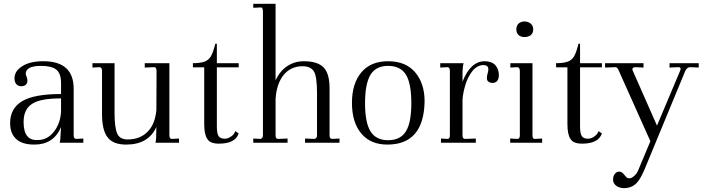

<svg xmlns="http://www.w3.org/2000/svg" viewBox="-20 -750 3695 1009"><path d="M418 -22V0H293.9Q297.9 -16.1 297.9 -37.1L300.8 -82Q261.7 9.8 161.1 9.8Q96.2 9.8 65.9 -19Q33.2 -47.4 33.2 -103Q33.2 -181.6 98.1 -219.2Q161.1 -255.9 300.8 -255.9V-314Q300.8 -364.7 274.9 -384.8Q250 -403.8 195.8 -403.8Q115.2 -403.8 115.2 -361.8Q115.2 -357.4 120.1 -346.2Q124 -336.9 124 -326.2Q124 -311.5 115.2 -304.2Q106.4 -296.9 91.8 -296.9Q74.2 -296.9 64.9 -309.1Q56.2 -319.3 56.2 -338.9Q56.2 -377 98.1 -402.8Q138.2 -428.2 208 -428.2Q367.2 -428.2 367.2 -283.2V-39.1Q367.2 -20 379.9 -20ZM179.2 -14.2Q229.5 -14.2 264.2 -59.1Q299.3 -105 300.8 -168V-232.9Q193.4 -232.9 149.9 -205.1Q104 -176.8 104 -108.9Q104 -59.1 122.8 -35.4Q141.6 -11.7 179.2 -14.2Z M920.9 -22V0H796.9Q801.8 -11.2 801.8 -84V-83Q760.3 9.8 643.1 9.8Q574.7 9.8 545.9 -27.8Q516.1 -64.9 516.1 -151.9V-376Q516.1 -397 502.9 -397L465.8 -395V-418H582V-154.8Q582 -81.5 595.7 -48.8Q608.9 -17.1 650.9 -17.1Q714.8 -17.1 754.9 -57.1Q794.4 -95.2 801.8 -170.9L802.7 -375Q802.7 -397 791 -397L740.7 -395V-418H870.1V-39.1Q870.1 -20 882.8 -20Z M1119.6 -418H1234.4V-396H1119.6V-87.9Q1119.6 -48.3 1128.4 -35.2Q1137.7 -21 1161.6 -21Q1177.7 -21 1195.3 -33.2Q1211.9 -44.9 1216.3 -61L1234.4 -48.8Q1216.3 4.9 1130.4 4.9Q1083.5 4.9 1069.3 -20Q1053.2 -43 1053.2 -99.1V-396H993.7V-418Q1031.7 -418 1054.2 -425.8Q1075.2 -433.1 1088.4 -454.1Q1101.6 -478.5 1111.3 -520H1119.6Z M1764.2 -22V0H1583V-22L1632.8 -20Q1646 -22.9 1646 -39.1V-259.8Q1646 -350.1 1628.9 -376Q1611.8 -401.9 1569.8 -401.9Q1508.8 -401.9 1471.2 -356.9Q1432.6 -309.1 1428.2 -228V-39.1Q1428.2 -20 1440.9 -20L1491.2 -22V0H1311V-22L1349.1 -20Q1361.8 -22.9 1361.8 -39.1V-689Q1361.8 -712.4 1349.1 -710.9L1311 -709V-730H1428.2V-328.1Q1449.7 -375 1488.3 -401.9Q1528.3 -428.2 1576.2 -428.2Q1649.4 -428.2 1681.2 -395Q1711.9 -362.8 1711.9 -286.1V-39.1Q1711.9 -20 1725.1 -20Z M1829.6 -210Q1829.6 -310.1 1878.4 -369.1Q1927.2 -428.2 2019.5 -428.2Q2112.3 -428.2 2161.6 -370.1Q2211.4 -311.5 2211.4 -216.8Q2207 9.8 2015.6 9.8Q1926.8 9.8 1878.4 -48.8Q1829.6 -106.4 1829.6 -210ZM1898.4 -208Q1898.4 -106 1926.8 -60.1Q1955.6 -13.2 2019.5 -13.2Q2085.4 -13.2 2113.8 -61Q2141.6 -106 2141.6 -208Q2141.6 -310.1 2113.8 -356.9Q2085 -403.8 2019.5 -403.8Q1955.6 -403.8 1926.8 -356.9Q1898.4 -309.1 1898.4 -208Z M2527.3 -428.2Q2564 -428.2 2583.5 -407.2Q2601.6 -386.2 2601.6 -355Q2601.6 -336.9 2593.3 -325.2Q2583.5 -314 2567.4 -314Q2557.1 -314 2548.3 -319.8Q2538.6 -325.2 2538.6 -339.8Q2538.6 -352.1 2542.5 -363.8Q2546.4 -375.5 2546.4 -386.2Q2546.4 -406.7 2522.5 -408.2Q2489.3 -408.2 2464.4 -378.9Q2439 -347.2 2426.3 -306.2Q2412.1 -259.3 2410.6 -223.1V-39.1Q2410.6 -20 2423.3 -20L2480.5 -22V0H2297.4V-22L2331.5 -20Q2344.2 -20 2344.2 -39.1V-377Q2344.2 -397 2331.5 -397L2293.5 -395V-418H2416.5Q2413.1 -405.3 2412.6 -398.9Q2410.6 -381.3 2410.6 -372.1V-320.8Q2452.6 -428.2 2527.3 -428.2Z M2736.3 -637.2Q2754.4 -637.2 2769 -626Q2782.2 -614.3 2782.2 -596.2Q2782.2 -576.7 2770 -565.9Q2756.3 -555.2 2736.3 -555.2Q2717.3 -555.2 2705.1 -565.9Q2693.4 -576.2 2693.4 -596.2Q2693.4 -614.3 2705.1 -626Q2717.8 -637.2 2736.3 -637.2ZM2778.3 -39.1Q2778.3 -18.6 2791 -20L2829.1 -22V0H2661.1V-22L2699.2 -20Q2711.9 -20 2711.9 -39.1V-377Q2711.9 -394 2700.2 -397L2662.1 -395V-418H2778.3Z M3028.3 -418H3143.1V-396H3028.3V-87.9Q3028.3 -48.3 3037.1 -35.2Q3046.4 -21 3070.3 -21Q3086.4 -21 3104 -33.2Q3120.6 -44.9 3125 -61L3143.1 -48.8Q3125 4.9 3039.1 4.9Q2992.2 4.9 2978 -20Q2961.9 -43 2961.9 -99.1V-396H2902.3V-418Q2940.4 -418 2962.9 -425.8Q2983.9 -433.1 2997.1 -454.1Q3010.3 -478.5 3020 -520H3028.3Z M3651.9 -418V-395L3606.9 -397Q3591.3 -397 3581.5 -377.9L3367.7 139.2Q3344.7 194.3 3321.8 215.8Q3295.9 238.8 3259.8 238.8Q3238.3 238.8 3220.7 228Q3203.1 215.8 3201.7 196.8Q3201.7 174.8 3210.9 164.1Q3220.2 151.9 3232.9 151.9Q3243.2 151.9 3251 158.2Q3254.9 161.1 3262.7 170.9Q3272.9 184.1 3278.8 186Q3281.7 187 3287.6 187Q3298.8 187 3312.5 174.8Q3328.6 160.6 3335 142.1L3397.9 -7.8L3229.5 -383.8Q3223.6 -397 3213.9 -397L3159.7 -395V-418H3361.8V-395L3316.9 -397Q3310.5 -397 3305.7 -392.1Q3301.3 -386.2 3304.7 -379.9L3432.6 -89.8L3555.7 -381.8Q3556.6 -382.8 3556.6 -388.2Q3556.6 -397 3545.9 -397L3498.5 -395V-418Z"/></svg>

Font: Unna Light
Style: Regular
Weight: 300
Designer: Jorge de Buen Unna
Foundry: Omnibus-Type
Version: Version 2.007;PS 002.007;hotconv 1.0.88;makeotf.lib2.5.64775